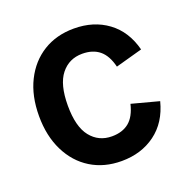

<svg xmlns="http://www.w3.org/2000/svg" viewBox="-104 -641 740 752"><g transform="rotate(-20 266.0 -265.0)"><path d="M280 11Q207 11 152 -23Q97 -57 66 -119.5Q35 -182 35 -265Q35 -349 66 -411Q97 -473 152 -507Q207 -541 280 -541Q362 -541 420.5 -498Q479 -455 500 -374L388 -343Q376 -392 348.5 -414.5Q321 -437 277 -437Q222 -437 188.5 -395Q155 -353 155 -265Q155 -177 188.5 -135Q222 -93 277 -93Q321 -93 348.5 -115.5Q376 -138 388 -188L501 -158Q480 -76 421 -32.5Q362 11 280 11Z"/></g></svg>

Font: Radio Canada Big Medium
Style: Regular
Weight: 500
Designer: Étienne Aubert Bonn
Foundry: Coppers and Brasses
Version: Version 1.001